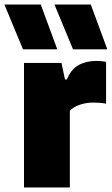

<svg xmlns="http://www.w3.org/2000/svg" viewBox="-62 -828 494 848"><path d="M44 0V-550H209.5L225 -477H233.5Q251.5 -522 285.2 -540.5Q319 -559 363 -559Q374.5 -559 386 -557.8Q397.5 -556.5 406.5 -555V-370Q393 -373 377.8 -374Q362.5 -375 350 -375Q318.5 -375 290 -365.2Q261.5 -355.5 246.5 -339V0ZM260.5 -610 178.5 -808H339L412 -610ZM39.5 -610 -42.5 -808H118L191 -610Z"/></svg>

Font: Encode Sans Semi Condensed Black
Style: Regular
Weight: 900
Width: 4
Designer: Multiple Designers
Foundry: Impallari Type
Version: Version 3.000; ttfautohint (v1.8.3) -l 8 -r 50 -G 200 -x 14 